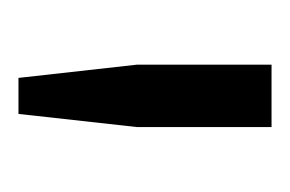

<svg xmlns="http://www.w3.org/2000/svg" viewBox="-74 -654 317 210"><g transform="rotate(90 85.0 -548.5)"><path d="M64.7 -409.7 50.2 -539.5V-686.5H118.5V-539.5L104.1 -409.7Z"/></g></svg>

Font: Archivo SemiBold ExtraCondensed
Style: Regular
Weight: 600
Width: 2
Version: Version 2.001